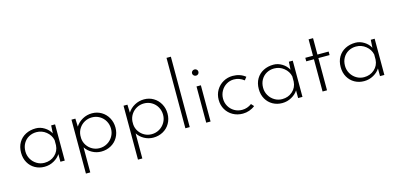

<svg xmlns="http://www.w3.org/2000/svg" viewBox="-79 -1287 4167 2002"><g transform="rotate(-15 2004.5 -286.0)"><path d="M470 -391V0H423V-83Q400 -45 353 -18.5Q306 8 251 8Q195 8 149.5 -17.5Q104 -43 77.5 -89.5Q51 -136 51 -196Q51 -260 78.5 -306.5Q106 -353 154.5 -378Q203 -403 264 -403Q312 -403 356 -376Q400 -349 423 -306L428 -391ZM423 -178V-234Q411 -289 365 -326Q319 -363 260 -363Q215 -363 178 -342.5Q141 -322 119.5 -284.5Q98 -247 98 -198Q98 -153 120 -115Q142 -77 179.5 -54.5Q217 -32 261 -32Q327 -32 373 -73Q419 -114 423 -178Z M1070 -196Q1070 -138 1043 -91Q1016 -44 968.5 -18Q921 8 864 8Q812 8 766.5 -17Q721 -42 695 -83V188H648V-394H690L693 -307Q721 -351 768.5 -377Q816 -403 871 -403Q926 -403 971.5 -376Q1017 -349 1043.5 -301.5Q1070 -254 1070 -196ZM1022 -196Q1022 -242 1000.5 -280Q979 -318 941.5 -340Q904 -362 859 -362Q816 -362 779.5 -342Q743 -322 720.5 -287.5Q698 -253 695 -211V-179Q698 -138 720.5 -104Q743 -70 778.5 -50.5Q814 -31 856 -31Q901 -31 939 -53Q977 -75 999.5 -113Q1022 -151 1022 -196Z M1632 -196Q1632 -138 1605 -91Q1578 -44 1530.5 -18Q1483 8 1426 8Q1374 8 1328.5 -17Q1283 -42 1257 -83V188H1210V-394H1252L1255 -307Q1283 -351 1330.5 -377Q1378 -403 1433 -403Q1488 -403 1533.5 -376Q1579 -349 1605.5 -301.5Q1632 -254 1632 -196ZM1584 -196Q1584 -242 1562.5 -280Q1541 -318 1503.5 -340Q1466 -362 1421 -362Q1378 -362 1341.5 -342Q1305 -322 1282.5 -287.5Q1260 -253 1257 -211V-179Q1260 -138 1282.5 -104Q1305 -70 1340.5 -50.5Q1376 -31 1418 -31Q1463 -31 1501 -53Q1539 -75 1561.5 -113Q1584 -151 1584 -196Z M1819 -760V0H1772V-760Z M2044 -391V0H1997V-391ZM2022 -568Q2036 -568 2046 -558.5Q2056 -549 2056 -535Q2056 -520 2046 -510.5Q2036 -501 2022 -501Q2008 -501 1997.5 -511Q1987 -521 1987 -535Q1987 -549 1997.5 -558.5Q2008 -568 2022 -568Z M2392 8Q2333 8 2285.5 -18.5Q2238 -45 2211 -91.5Q2184 -138 2184 -196Q2184 -254 2211.5 -300.5Q2239 -347 2286 -373.5Q2333 -400 2388 -400Q2469 -400 2525 -354L2500 -322Q2450 -361 2391 -361Q2347 -361 2310.5 -339Q2274 -317 2252.5 -279Q2231 -241 2231 -196Q2231 -151 2252.5 -113.5Q2274 -76 2311.5 -54Q2349 -32 2395 -32Q2451 -32 2498 -67L2524 -38Q2497 -16 2462.5 -4Q2428 8 2392 8Z M3036 -391V0H2989V-83Q2966 -45 2919 -18.5Q2872 8 2817 8Q2761 8 2715.5 -17.5Q2670 -43 2643.5 -89.5Q2617 -136 2617 -196Q2617 -260 2644.5 -306.5Q2672 -353 2720.5 -378Q2769 -403 2830 -403Q2878 -403 2922 -376Q2966 -349 2989 -306L2994 -391ZM2989 -178V-234Q2977 -289 2931 -326Q2885 -363 2826 -363Q2781 -363 2744 -342.5Q2707 -322 2685.5 -284.5Q2664 -247 2664 -198Q2664 -153 2686 -115Q2708 -77 2745.5 -54.5Q2783 -32 2827 -32Q2893 -32 2939 -73Q2985 -114 2989 -178Z M3301 -563V-386H3422V-348H3301V0H3253V-348H3170V-386H3253V-563Z M3920 -391V0H3873V-83Q3850 -45 3803 -18.5Q3756 8 3701 8Q3645 8 3599.5 -17.5Q3554 -43 3527.5 -89.5Q3501 -136 3501 -196Q3501 -260 3528.5 -306.5Q3556 -353 3604.5 -378Q3653 -403 3714 -403Q3762 -403 3806 -376Q3850 -349 3873 -306L3878 -391ZM3873 -178V-234Q3861 -289 3815 -326Q3769 -363 3710 -363Q3665 -363 3628 -342.5Q3591 -322 3569.5 -284.5Q3548 -247 3548 -198Q3548 -153 3570 -115Q3592 -77 3629.5 -54.5Q3667 -32 3711 -32Q3777 -32 3823 -73Q3869 -114 3873 -178Z"/></g></svg>

Font: Josefin Sans Light
Style: Regular
Weight: 300
Designer: Santiago Orozco
Foundry: Typemade
Version: Version 2.000